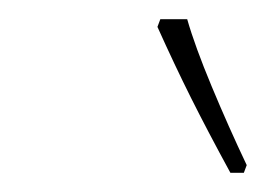

<svg xmlns="http://www.w3.org/2000/svg" viewBox="-20 -786 277 200"><path d="M220 -606Q196 -650 179 -684Q162 -718 144 -758L147 -766H175Q183 -738 200.5 -696Q218 -654 237 -614L234 -606Z"/></svg>

Font: Noto Serif Thin
Style: Italic
Weight: 100
Italic angle: -12°
Designer: Monotype Design Team
Foundry: Monotype Imaging Inc.
Version: Version 2.014; ttfautohint (v1.8.4.7-5d5b)